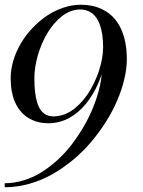

<svg xmlns="http://www.w3.org/2000/svg" viewBox="-25 -780 605 810"><path d="M510 -530Q510 -490.4 499.4 -445.7Q488.8 -401 469.4 -355.8Q450.1 -310.5 421.6 -265.6Q393 -220.6 358.7 -180.1Q324.4 -139.6 282.2 -104.8Q240 -69.9 194.9 -44.4Q149.9 -19 98.3 -4.5Q46.8 10 -5 10V-7Q35.9 -7 76.2 -19.6Q116.5 -32.1 151.4 -54.2Q186.2 -76.2 218.9 -106.2Q251.5 -136.2 278.1 -171.1Q304.6 -206 327.1 -244.2Q349.6 -282.4 365.5 -320.9Q381.4 -359.4 391.3 -396.6Q401.2 -433.8 404 -466.6Q396.6 -444.1 387.1 -422.9Q377.5 -401.8 364.9 -381Q352.2 -360.2 337.8 -342.4Q323.2 -324.5 305.4 -309.2Q287.6 -293.9 268.2 -283.1Q248.9 -272.2 226 -266.1Q203.1 -260 179 -260Q161.2 -260 144.7 -263.1Q128.1 -266.2 112.1 -273.2Q96.1 -280.2 82.4 -290.7Q68.8 -301.1 57.1 -316.5Q45.5 -331.9 37.3 -351.1Q29.1 -370.2 24.6 -395.4Q20 -420.6 20 -450Q20 -486.9 31.5 -525Q43 -563.1 63.1 -597.1Q83.1 -631.1 111.4 -661.2Q139.8 -691.2 172.1 -713Q204.4 -734.8 241.8 -747.4Q279.1 -760 316 -760Q340 -760 361.7 -755.7Q383.4 -751.4 403 -742.3Q422.6 -733.2 439 -719.9Q455.4 -706.5 468.6 -687.7Q481.8 -668.9 490.9 -645.6Q500.1 -622.4 505.1 -593.1Q510 -563.8 510 -530ZM120 -450Q120 -418.2 122.8 -393.2Q125.5 -368.2 131.5 -348.4Q137.5 -328.6 146.9 -315.6Q156.4 -302.6 169.9 -295.8Q183.5 -289 201 -289Q224.6 -289 247.6 -297.9Q270.6 -306.8 289.9 -322.2Q309.2 -337.8 326.7 -358.6Q344.1 -379.4 357.8 -403.4Q371.5 -427.5 382.1 -453.2Q392.8 -479 399.4 -504.6Q406 -530.2 408.5 -554L410 -580Q410 -608.8 406.6 -632.8Q403.1 -656.9 395.7 -676.9Q388.2 -696.9 377 -710.8Q365.8 -724.6 349.6 -732.3Q333.4 -740 313 -740Q293 -740 273.4 -732.6Q253.9 -725.2 236.8 -712.1Q219.8 -699 204.1 -680.9Q188.4 -662.8 175.6 -641.5Q162.9 -620.2 152.4 -596.2Q141.9 -572.2 134.8 -547.6Q127.8 -523 123.9 -498.1Q120 -473.1 120 -450Z"/></svg>

Font: Bodoni* 11
Style: Italic
Weight: 400
Italic angle: -13°
Version: Version 1.002